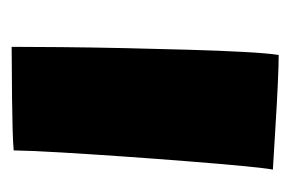

<svg xmlns="http://www.w3.org/2000/svg" viewBox="-104 -392 499 330"><g transform="rotate(-90 145.0 -226.5)"><path d="M216 3.5Q200 3.5 166.5 2Q133 0.5 93.5 -2Q54 -4.5 19 -6.5Q21.5 -19.5 25.2 -58.8Q29 -98 33.2 -151.8Q37.5 -205.5 41.5 -263Q45.5 -320.5 48.5 -370.8Q51.5 -421 52 -452Q63 -453 87.8 -453.8Q112.5 -454.5 141.5 -454.8Q170.5 -455 195 -455.2Q219.5 -455.5 230 -455.5Q230 -421 229.5 -370Q229 -319 227.8 -262Q226.5 -205 225 -151.2Q223.5 -97.5 221.2 -56.2Q219 -15 216 3.5Z"/></g></svg>

Font: Grandstander Black
Style: Regular
Weight: 900
Designer: Tyler Finck
Foundry: Etcetera Type Co
Version: Version 1.200; ttfautohint (v1.8.3)